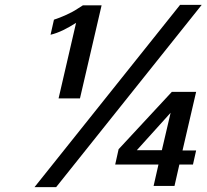

<svg xmlns="http://www.w3.org/2000/svg" viewBox="-20 -756 850 790"><path d="M810 -736H721L122 14H211ZM309 -351 398 -734H321L299 -720C274 -703 233 -685 202 -675L188 -613C222 -621 257 -639 293 -662L221 -351ZM774 -79 787 -137H731L787 -378H687L468 -142L454 -79H632L612 9H698L718 -79ZM646 -138H543L682 -292Z"/></svg>

Font: Perun SemiBold Italic
Style: Regular
Weight: 400
Italic angle: -12°
Foundry: Copyright (c) Stefan Peev, Context Ltd, 2016
Version: Version 1.026